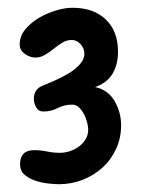

<svg xmlns="http://www.w3.org/2000/svg" viewBox="-20 -767 359 490"><path d="M289.1 -447.3Q289.1 -415 276.4 -387.2Q263.7 -359.4 241.7 -339.4Q219.7 -319.3 190.9 -308.1Q162.1 -296.9 130.9 -296.9Q119.1 -296.9 102.1 -298.8Q85 -300.8 69.3 -306.2Q53.7 -311.5 42.5 -321.3Q31.2 -331.1 31.2 -347.7Q31.2 -383.8 67.4 -383.8Q84 -383.8 100.1 -380.4Q116.2 -377 132.8 -377Q145.5 -377 158.7 -381.3Q171.9 -385.7 182.1 -393.6Q192.4 -401.4 198.7 -412.1Q205.1 -422.9 205.1 -436.5Q205.1 -444.3 202.1 -455.6Q199.2 -466.8 193.8 -476.6Q188.5 -486.3 181.2 -493.2Q173.8 -500 164.1 -500Q144.5 -500 127.4 -491.2Q110.4 -482.4 90.8 -482.4Q78.1 -482.4 72.3 -493.2Q66.4 -503.9 66.4 -514.6Q66.4 -539.1 87.9 -547.9Q99.6 -552.7 117.7 -560.5Q135.7 -568.4 153.3 -578.6Q170.9 -588.9 183.1 -602.1Q195.3 -615.2 195.3 -629.9Q195.3 -643.6 185.5 -654.3Q175.8 -665 163.1 -665Q150.4 -665 139.2 -658.2Q127.9 -651.4 117.2 -642.6Q106.4 -633.8 94.7 -627Q83 -620.1 70.3 -620.1Q56.6 -620.1 43.5 -629.4Q30.3 -638.7 30.3 -653.3Q30.3 -674.8 44.4 -691.9Q58.6 -709 79.1 -721.2Q99.6 -733.4 122.6 -740.2Q145.5 -747.1 163.1 -747.1H166Q218.8 -747.1 250 -717.3Q281.2 -687.5 281.2 -634.8Q281.2 -603.5 267.6 -579.6Q253.9 -555.7 222.7 -544.9Q256.8 -537.1 272.9 -508.3Q289.1 -479.5 289.1 -447.3Z"/></svg>

Font: Chewy
Style: Regular
Weight: 400
Version: Version 1.001